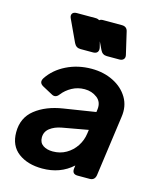

<svg xmlns="http://www.w3.org/2000/svg" viewBox="-122 -902 824 999"><g transform="rotate(15 290.5 -402.0)"><path d="M201 12Q122 12 72 -25.5Q22 -63 22 -136Q22 -214 79 -259Q136 -304 226 -318L398 -345L400 -360Q405 -400 376.5 -422Q348 -444 309 -444Q272 -444 241 -427Q210 -410 190 -384Q172 -360 149 -374L97 -402Q70 -417 86 -443Q120 -495 181.5 -525.5Q243 -556 317 -556Q382 -556 434 -530Q486 -504 513 -458.5Q540 -413 531 -354L486 -28Q481 0 454 0H389Q358 0 362 -32L364 -48Q298 12 201 12ZM158 -144Q158 -116 178.5 -102Q199 -88 231 -88Q271 -88 303 -106.5Q335 -125 355.5 -156Q376 -187 381 -224L384 -245L245 -220Q207 -213 182.5 -194Q158 -175 158 -144ZM233 -640Q209 -640 198 -663L143 -781Q136 -796 142.5 -806Q149 -816 166 -816H268Q280 -816 288 -810Q295 -816 307 -816H409Q437 -816 442 -789L469 -673Q473 -658 465.5 -649Q458 -640 443 -640H375Q351 -640 340 -663L320 -705L328 -673Q331 -658 324 -649Q317 -640 301 -640Z"/></g></svg>

Font: Pitagon Sans Text Bold
Style: Italic
Weight: 700
Italic angle: -8°
Designer: Travis Tran
Foundry: Pitagon
Version: Version 1.001; ttfautohint (v1.8.4.7-5d5b);gftools[0.9.26]